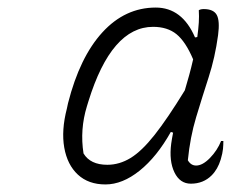

<svg xmlns="http://www.w3.org/2000/svg" viewBox="-20 -779 640 508"><path d="M259 -291Q214 -291 186 -317Q158 -343 150 -388.5Q142 -434 157 -492L160 -506Q191 -628 251 -693.5Q311 -759 392 -759Q462 -759 496 -680L502 -681Q505 -703 506 -719.5Q507 -736 506 -752Q511 -755 519 -755Q545 -755 553.5 -739.5Q562 -724 557 -686Q549 -627 532 -574.5Q515 -522 499 -469Q483 -416 477 -355Q485 -341 499 -341Q516 -341 535.5 -361Q555 -381 565 -406H571Q571 -396 570 -385Q569 -374 564 -357Q560 -344 554 -333.5Q548 -323 540 -315Q518 -293 485 -293Q456 -293 441.5 -323Q427 -353 433 -399Q435 -413 438 -428L432 -430Q395 -364 349.5 -327.5Q304 -291 259 -291ZM201 -373Q219 -343 264 -343Q296 -343 325.5 -361Q355 -379 389 -422Q423 -465 469 -540Q475 -560 480.5 -580Q486 -600 491 -622Q471 -669 447 -688.5Q423 -708 385 -708Q275 -708 214 -511L210 -498Q191 -436 201 -373Z"/></svg>

Font: Recursive Sn Csl St Lt
Style: Italic
Weight: 300
Italic angle: -15°
Version: Version 1.079;hotconv 1.0.112;makeotfexe 2.5.65598; ttfautoh